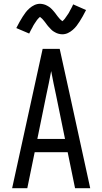

<svg xmlns="http://www.w3.org/2000/svg" viewBox="-20 -993 540 1013"><path d="M44 0 205 -735H295L349 -490L456 0H376L337 -190H163L124 0ZM323 -260 276 -490Q269 -522 262.5 -554Q256 -586 250 -618Q244 -586 237.5 -554Q231 -522 224 -490L177 -260ZM308 -812Q303 -812 298 -813Q293 -814 288.5 -815Q284 -816 279.5 -818Q275 -820 270.5 -822.5Q266 -825 262 -827.5Q258 -830 254.5 -833Q251 -836 247.5 -840Q244 -844 240.5 -847.5Q237 -851 234 -854.5Q231 -858 228 -862Q225 -866 222.5 -869.5Q220 -873 216.5 -877.5Q213 -882 209.5 -886Q206 -890 203 -893.5Q200 -897 195.5 -900Q191 -903 191 -905H193L190 -903Q187 -901 184.5 -898Q182 -895 179.5 -892.5Q177 -890 176 -888.5Q175 -887 173.5 -885Q172 -883 170.5 -880.5Q169 -878 167.5 -876Q166 -874 164 -871Q162 -868 160.5 -865.5Q159 -863 157 -860Q155 -857 153.5 -853.5Q152 -850 150 -846.5Q148 -843 146 -839.5Q144 -836 142 -832Q140 -828 138 -824Q136 -820 134 -816L66 -845Q75 -863 83.5 -878Q92 -893 100 -905.5Q108 -918 116 -928.5Q124 -939 136 -949.5Q148 -960 162 -966.5Q176 -973 192 -973Q197 -973 202 -972Q207 -971 211.5 -970Q216 -969 220.5 -967Q225 -965 229.5 -962.5Q234 -960 238 -957.5Q242 -955 245.5 -952Q249 -949 252.5 -945.5Q256 -942 259.5 -938Q263 -934 266 -930.5Q269 -927 272 -923Q275 -919 277.5 -915.5Q280 -912 283.5 -907.5Q287 -903 290.5 -899Q294 -895 297 -891.5Q300 -888 304.5 -885Q309 -882 309 -880H307L310 -882Q313 -884 315.5 -887Q318 -890 320.5 -892.5Q323 -895 324 -897Q325 -899 326.5 -901Q328 -903 329.5 -905Q331 -907 332.5 -909.5Q334 -912 336 -914.5Q338 -917 339.5 -919.5Q341 -922 343 -925Q345 -928 346.5 -931.5Q348 -935 350 -938.5Q352 -942 354 -945.5Q356 -949 358 -953Q360 -957 362 -961Q364 -965 366 -970L434 -940Q425 -922 416.5 -907Q408 -892 400 -879.5Q392 -867 384 -856.5Q376 -846 364 -835.5Q352 -825 338 -818.5Q324 -812 308 -812Z"/></svg>

Font: Iosevka Fuck
Style: Regular
Weight: 400
Monospace: yes
Designer: Belleve Invis
Foundry: Belleve Invis
Version: Version 28.0.7; ttfautohint (v1.8.3)